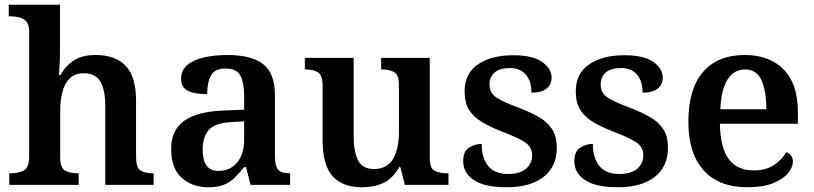

<svg xmlns="http://www.w3.org/2000/svg" viewBox="-20 -780 3432 810"><path d="M19 0V-49H26Q58 -49 80.5 -61Q103 -73 103 -119V-647Q103 -675 91.5 -688.5Q80 -702 62.5 -706.5Q45 -711 28 -711H17V-760H233V-570Q233 -537 231.5 -505Q230 -473 229 -463H235Q256 -502 291.5 -525Q327 -548 383 -548Q467 -548 510.5 -502Q554 -456 554 -354V-120Q554 -73 572.5 -61Q591 -49 625 -49H628V0H424V-335Q424 -400 403.5 -435.5Q383 -471 333 -471Q297 -471 275 -450Q253 -429 243.5 -393Q234 -357 234 -313V-115Q234 -72 254.5 -60.5Q275 -49 308 -49H312V0Z M858 10Q792 10 747 -29.5Q702 -69 702 -152Q702 -232 758 -271Q814 -310 927 -314L1010 -317V-374Q1010 -428 995 -459.5Q980 -491 931 -491Q886 -491 870 -461.5Q854 -432 854 -383Q799 -383 771.5 -397.5Q744 -412 744 -448Q744 -484 770.5 -506Q797 -528 841.5 -538Q886 -548 940 -548Q1040 -548 1090 -509.5Q1140 -471 1140 -377V-120Q1140 -79 1153.5 -64Q1167 -49 1201 -49H1204V0H1037L1018 -75H1010Q988 -48 968.5 -29Q949 -10 923 0Q897 10 858 10ZM901 -59Q951 -59 980.5 -94.5Q1010 -130 1010 -191V-268L958 -265Q888 -262 861.5 -232.5Q835 -203 835 -148Q835 -59 901 -59Z M1508 10Q1424 10 1382.5 -37.5Q1341 -85 1341 -187V-417Q1341 -461 1322.5 -474Q1304 -487 1269 -487H1266V-536H1472V-206Q1472 -142 1490 -104.5Q1508 -67 1558 -67Q1613 -67 1638 -109.5Q1663 -152 1663 -223V-420Q1663 -465 1642.5 -476Q1622 -487 1591 -487H1588V-536H1793V-113Q1793 -70 1814 -59.5Q1835 -49 1865 -49H1872V0H1688L1669 -75H1664Q1637 -27 1598 -8.5Q1559 10 1508 10Z M2118 10Q2025 10 1979.5 -20Q1934 -50 1934 -101Q1934 -142 1959.5 -157.5Q1985 -173 2012 -173Q2012 -115 2039 -80.5Q2066 -46 2123 -46Q2174 -46 2199.5 -68.5Q2225 -91 2225 -125Q2225 -158 2198 -177.5Q2171 -197 2103 -223Q2048 -244 2012 -266Q1976 -288 1958 -318Q1940 -348 1940 -395Q1940 -470 1996.5 -508.5Q2053 -547 2145 -547Q2228 -547 2267.5 -518.5Q2307 -490 2307 -453Q2307 -423 2285.5 -406Q2264 -389 2222 -389Q2222 -438 2198 -465.5Q2174 -493 2132 -493Q2088 -493 2066.5 -474Q2045 -455 2045 -424Q2045 -389 2072.5 -370Q2100 -351 2167 -326Q2220 -306 2256 -284.5Q2292 -263 2310.5 -233Q2329 -203 2329 -157Q2329 -77 2273 -33.5Q2217 10 2118 10Z M2587 10Q2494 10 2448.5 -20Q2403 -50 2403 -101Q2403 -142 2428.5 -157.5Q2454 -173 2481 -173Q2481 -115 2508 -80.5Q2535 -46 2592 -46Q2643 -46 2668.5 -68.5Q2694 -91 2694 -125Q2694 -158 2667 -177.5Q2640 -197 2572 -223Q2517 -244 2481 -266Q2445 -288 2427 -318Q2409 -348 2409 -395Q2409 -470 2465.5 -508.5Q2522 -547 2614 -547Q2697 -547 2736.5 -518.5Q2776 -490 2776 -453Q2776 -423 2754.5 -406Q2733 -389 2691 -389Q2691 -438 2667 -465.5Q2643 -493 2601 -493Q2557 -493 2535.5 -474Q2514 -455 2514 -424Q2514 -389 2541.5 -370Q2569 -351 2636 -326Q2689 -306 2725 -284.5Q2761 -263 2779.5 -233Q2798 -203 2798 -157Q2798 -77 2742 -33.5Q2686 10 2587 10Z M3133 10Q3012 10 2948 -62Q2884 -134 2884 -265Q2884 -405 2946 -476.5Q3008 -548 3122 -548Q3226 -548 3286 -487Q3346 -426 3346 -308V-258H3017Q3019 -155 3055 -108Q3091 -61 3160 -61Q3211 -61 3245.5 -84Q3280 -107 3297 -138Q3309 -135 3317 -124.5Q3325 -114 3325 -98Q3325 -75 3305 -50Q3285 -25 3242.5 -7.5Q3200 10 3133 10ZM3213 -319Q3213 -396 3192.5 -441.5Q3172 -487 3123 -487Q3076 -487 3049 -444Q3022 -401 3019 -319Z"/></svg>

Font: Noto Serif Telugu SemiBold
Style: Regular
Weight: 600
Designer: Jelle Bosma - Monotype Design Team
Foundry: Monotype Imaging Inc.
Version: Version 2.005; ttfautohint (v1.8.4.7-5d5b)